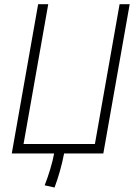

<svg xmlns="http://www.w3.org/2000/svg" viewBox="-20 -713 626 892"><path d="M233.4 158.2 187.5 147.9Q201.2 113.3 213.4 73Q225.6 32.7 231.4 0H34.7L157.2 -693.4H204.1L89.4 -43.9H420.9L535.6 -693.4H582.5L467.8 -43.9L460 0H277.8Q269.5 43 257.8 83.7Q246.1 124.5 233.4 158.2Z"/></svg>

Font: Cascadia Code NF ExtraLight
Style: Italic
Weight: 200
Italic angle: -10°
Monospace: yes
Designer: Aaron Bell
Foundry: Saja Typeworks
Version: Version 2404.023; ttfautohint (v1.8.4)